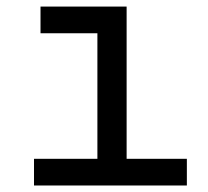

<svg xmlns="http://www.w3.org/2000/svg" viewBox="-20 -570 639 590"><path d="M84.5 0V-82H279.3V-467.8H104.5V-549.8H369.1V-82H554.2V0Z"/></svg>

Font: UDEV Gothic 35
Style: Regular
Weight: 400
Version: v2.1.0; ttfautohint (v1.8.4.7-5d5b-dirty) -l 6 -r 45 -G 200 